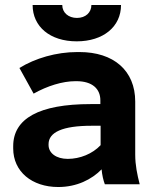

<svg xmlns="http://www.w3.org/2000/svg" viewBox="-20 -740 630 771"><path d="M111 -720C111 -633 181 -574 288 -574C395 -574 466 -633 466 -720H347C347 -690 324 -668 289 -668C255 -668 230 -689 230 -720ZM214 11C288 11 348 -19 388 -60C390 -37 395 -16 401 0H541C531 -39 523 -77 523 -119V-332C523 -457 436 -531 299 -531H290C206 -531 121 -506 58 -467L115 -364C170 -395 231 -414 283 -414H287C351 -414 383 -383 383 -337V-322H344C137 -322 33 -264 33 -153V-144C33 -51 108 11 214 11ZM252 -102C206 -102 175 -125 175 -158V-161C175 -209 231 -235 348 -235H384V-157C351 -122 301 -102 252 -102Z"/></svg>

Font: Fixel Display Bold
Style: Bold
Weight: 700
Designer: AlfaBravo + MacPaw
Foundry: Kyrylo Tkachov, Marchela Mozhyna, Serhii Makarenko, Maria Weinstein, Zakhar Kryvoshyya
Version: Version 1.211